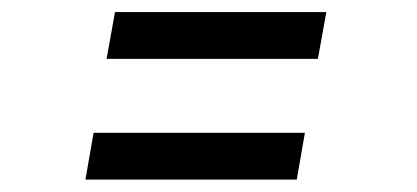

<svg xmlns="http://www.w3.org/2000/svg" viewBox="-20 -420 690 318"><path d="M170.5 -400H520.5L506.5 -322.5H156.5ZM135 -200H485L471.5 -122.5H121.5Z"/></svg>

Font: B612 Mono
Style: Italic
Weight: 400
Italic angle: -10°
Version: Version 1.005